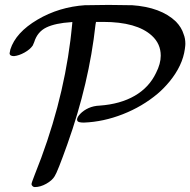

<svg xmlns="http://www.w3.org/2000/svg" viewBox="-20 -703 773 780"><path d="M37 -475Q19 -475 19 -487Q19 -489 20.5 -494Q22 -499 22 -502Q44 -571 132 -623Q220 -675 327 -682Q329 -682 344 -682Q359 -682 380.5 -682.5Q402 -683 421 -683Q440 -683 461.5 -682.5Q483 -682 498 -682Q513 -682 515 -682Q634 -674 695 -615Q718 -591 726 -564Q733 -547 733 -525Q733 -518 731 -504Q722 -437 669 -372Q645 -343 620 -322Q558 -270 479 -239Q400 -208 321 -205Q299 -205 295 -211Q293 -215 293 -217Q293 -227 306.5 -241Q320 -255 340 -264Q360 -273 385 -274Q469 -280 527.5 -314Q586 -348 614 -407Q633 -444 633 -477Q633 -525 597 -558Q536 -614 399 -614H370L368 -603Q342 -365 254 -118Q213 -3 202 13Q192 30 168 43.5Q144 57 121 57Q116 57 112 53Q108 49 108 45Q108 40 121 7Q232 -268 266 -539Q267 -546 269 -565Q271 -584 272.5 -598Q274 -612 274 -613Q272 -614 269 -613Q205 -609 168.5 -591.5Q132 -574 119 -532Q118 -530 116 -525Q114 -520 113 -518Q102 -502 79.5 -489.5Q57 -477 37 -475Z"/></svg>

Font: KaTeX_Caligraphic
Style: Regular
Weight: 400
Version: Version 1.1; ttfautohint (v1.3)